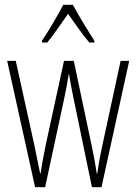

<svg xmlns="http://www.w3.org/2000/svg" viewBox="-20 -784 571 804"><path d="M285 -764H245C222 -720 180 -648 156 -614V-606H178C204 -637 239 -690 265 -726C293 -687 326 -638 354 -606H375V-614C359 -638 310 -717 285 -764ZM287 -377 365 0H405L521 -529H485L406 -163C398 -125 395 -109 387 -57H385C379 -100 371 -142 363 -178L289 -529H248L173 -184C164 -141 154 -88 150 -58H148C140 -98 132 -138 123 -180L46 -529H10L127 0H169L250 -377C257 -409 263 -443 268 -474H269C274 -443 280 -410 287 -377Z"/></svg>

Font: Noto Sans Thai Looped ExtraCondensed ExtraLight
Style: Regular
Weight: 200
Width: 2
Designer: Sasikarn Vongin, Ben Mitchell
Foundry: The Fontpad Ltd
Version: Version 1.001